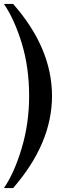

<svg xmlns="http://www.w3.org/2000/svg" viewBox="-20 -731 304 982"><path d="M0 231Q53 154 91 27Q129 -100 129 -240Q129 -386 91.5 -509Q54 -632 0 -711H47Q246 -485 246 -240Q246 2 47 231Z"/></svg>

Font: UnnaMedium
Style: Regular
Weight: 500
Designer: Jorge de Buen Unna
Foundry: Omnibus-Type
Version: Version 2.008;hotconv 1.0.109;makeotfexe 2.5.65596